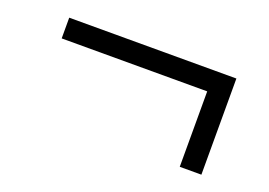

<svg xmlns="http://www.w3.org/2000/svg" viewBox="-58 -552 830 592"><g transform="rotate(20 357.0 -256.0)"><path d="M562.5 -98.5V-346H85V-414H633.5V-98.5Z"/></g></svg>

Font: Encode Sans SC Expanded
Style: Regular
Weight: 400
Width: 7
Designer: Multiple Designers
Foundry: Impallari Type
Version: Version 3.002